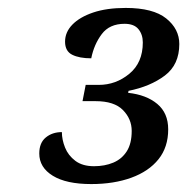

<svg xmlns="http://www.w3.org/2000/svg" viewBox="-20 -844 472 484"><path d="M210 -380Q147 -380 113 -401Q79 -422 79 -457Q79 -484 95.5 -497.5Q112 -511 136 -511Q136 -492 144 -472Q152 -452 170 -438.5Q188 -425 217 -425Q244 -425 265.5 -434Q287 -443 299.5 -462.5Q312 -482 312 -514Q312 -544 290 -566.5Q268 -589 221 -589H188L196 -630H229Q272 -630 306 -658Q340 -686 340 -737Q340 -757 329 -770.5Q318 -784 294 -784Q256 -784 236.5 -758Q217 -732 210 -697Q180 -697 162 -706Q144 -715 144 -739Q144 -763 162.5 -782Q181 -801 215 -812.5Q249 -824 297 -824Q366 -824 399 -797.5Q432 -771 432 -733Q432 -681 395.5 -653.5Q359 -626 304 -615L303 -610Q349 -605 376.5 -582Q404 -559 404 -518Q404 -473 379.5 -442.5Q355 -412 311 -396Q267 -380 210 -380Z"/></svg>

Font: Noto Serif Tamil
Style: Italic
Weight: 400
Italic angle: -12°
Designer: Indian Type Foundry, Tom Grace, and the Monotype Design Team
Foundry: Monotype Imaging Inc.
Version: Version 2.003